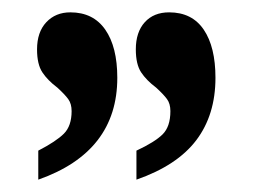

<svg xmlns="http://www.w3.org/2000/svg" viewBox="-20 -667 413 311"><path d="M42 -423Q71 -438 83.5 -450.5Q96 -463 96 -487Q96 -499 90.5 -506.5Q85 -514 73 -525Q57 -537 48.5 -550Q40 -563 40 -587Q40 -615 55 -631Q70 -647 94 -647Q131 -647 150.5 -619Q170 -591 170 -541Q170 -421 42 -376ZM201 -423Q231 -437 243.5 -449.5Q256 -462 256 -487Q256 -499 250.5 -506.5Q245 -514 233 -525Q217 -537 208.5 -550Q200 -563 200 -587Q200 -615 214.5 -631Q229 -647 254 -647Q291 -647 310 -619Q329 -591 329 -541Q329 -481 298 -440Q267 -399 201 -376Z"/></svg>

Font: Noto Serif Hebrew Cond
Style: Bold
Weight: 700
Width: 3
Designer: Monotype Design Team
Foundry: Monotype Imaging Inc.
Version: Version 1.000